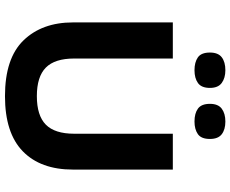

<svg xmlns="http://www.w3.org/2000/svg" viewBox="-97 -814 925 771"><g transform="rotate(90 365.5 -428.5)"><path d="M366 14Q214 14 142 -60.5Q70 -135 70 -259V-660H215V-264Q215 -186 251.5 -150Q288 -114 366 -114Q444 -114 480.5 -150Q517 -186 517 -264V-660H661V-259Q661 -129 587.5 -57.5Q514 14 366 14ZM468 -747Q435 -747 416 -761Q397 -775 397 -809Q397 -842 416.5 -856.5Q436 -871 468 -871Q500 -871 519 -856.5Q538 -842 538 -809Q538 -774 518.5 -760.5Q499 -747 468 -747ZM262 -747Q230 -747 210.5 -760.5Q191 -774 191 -809Q191 -842 210 -856.5Q229 -871 262 -871Q293 -871 313 -856.5Q333 -842 333 -809Q333 -775 313.5 -761Q294 -747 262 -747Z"/></g></svg>

Font: Bricolage Grotesque 12pt Bricolage Grotesque 10pt Regular
Style: Bold
Weight: 700
Designer: Mathieu Triay
Foundry: Atelier Triay
Version: Version 1.001; ttfautohint (v1.8.4.7-5d5b);gftools[0.9.33.de